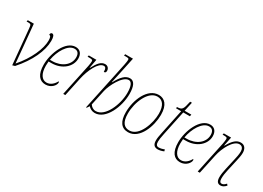

<svg xmlns="http://www.w3.org/2000/svg" viewBox="-17 -1492 3059 2233"><g transform="rotate(30 1512.0 -375.0)"><path d="M88 -462 132 9 165 -1C307 -161 384 -327 384 -464C384 -520 372 -545 349 -545C335 -545 327 -532 327 -513C346 -513 355 -497 355 -451C355 -340 284 -177 157 -30H155C151 -72 142 -171 136 -238L108 -536H27L22 -516H34C79 -516 83 -515 88 -462Z M576 10C658 10 701 -53 701 -86C701 -94 698 -99 693 -100C670 -56 630 -16 576 -16C515 -16 473 -74 473 -183C473 -198 475 -227 476 -241H514C656 -241 759 -333 759 -441C759 -507 725 -546 667 -546C531 -546 445 -334 445 -183C445 -50 497 10 576 10ZM509 -266H480C501 -390 577 -521 665 -521C707 -521 731 -495 731 -442C731 -341 635 -266 509 -266Z M903 -429 812 0H840L893 -250C920 -376 988 -519 1059 -519C1080 -519 1093 -505 1093 -457C1114 -457 1120 -468 1120 -487C1120 -517 1099 -544 1064 -544C1010 -544 974 -501 930 -417H926L948 -536H846L841 -516H861C904 -516 911 -512 911 -490C911 -474 906 -448 903 -429Z M1239 10C1386 10 1481 -213 1481 -383C1481 -488 1453 -546 1397 -546C1335 -546 1288 -495 1237 -401H1233C1238 -423 1245 -454 1252 -487L1310 -760H1206L1201 -740H1227C1264 -740 1268 -736 1268 -717C1268 -706 1265 -681 1258 -648L1120 3H1129L1152 -30C1169 -9 1201 10 1239 10ZM1238 -15C1205 -15 1178 -34 1161 -60L1205 -266C1223 -348 1310 -521 1393 -521C1430 -521 1453 -476 1453 -382C1453 -227 1365 -15 1238 -15Z M1686 10C1843 10 1919 -208 1919 -356C1919 -491 1860 -546 1783 -546C1634 -546 1549 -348 1549 -179C1549 -57 1594 10 1686 10ZM1688 -15C1624 -15 1577 -55 1577 -179C1577 -332 1657 -521 1779 -521C1845 -521 1891 -471 1891 -355C1891 -229 1822 -15 1688 -15Z M2085 10C2103 10 2135 5 2165 -9L2158 -32C2135 -22 2109 -15 2084 -15C2055 -15 2044 -36 2044 -71C2044 -97 2047 -120 2060 -182L2129 -511H2218L2223 -536H2133L2160 -659H2136C2111 -542 2102 -532 2034 -529L2032 -511H2101L2032 -182C2021 -128 2016 -102 2016 -71C2016 -25 2032 10 2085 10Z M2382 10C2464 10 2507 -53 2507 -86C2507 -94 2504 -99 2499 -100C2476 -56 2436 -16 2382 -16C2321 -16 2279 -74 2279 -183C2279 -198 2281 -227 2282 -241H2320C2462 -241 2565 -333 2565 -441C2565 -507 2531 -546 2473 -546C2337 -546 2251 -334 2251 -183C2251 -50 2303 10 2382 10ZM2315 -266H2286C2307 -390 2383 -521 2471 -521C2513 -521 2537 -495 2537 -442C2537 -341 2441 -266 2315 -266Z M2927 9C2955 9 2978 -6 3000 -31L2985 -49C2968 -30 2950 -16 2930 -16C2909 -16 2897 -31 2897 -69C2897 -105 2903 -144 2913 -188L2947 -339C2953 -368 2964 -411 2964 -449C2964 -498 2943 -543 2886 -543C2832 -543 2788 -507 2738 -417H2733L2757 -536H2659L2654 -516H2667C2710 -516 2717 -512 2717 -490C2717 -474 2712 -448 2709 -429L2618 0H2646L2702 -262C2725 -371 2800 -518 2881 -518C2926 -518 2936 -480 2936 -449C2936 -414 2925 -364 2919 -339L2885 -188C2875 -142 2869 -105 2869 -69C2869 -13 2891 9 2927 9Z"/></g></svg>

Font: Noto Serif Condensed Thin
Style: Italic
Weight: 100
Width: 3
Italic angle: -12°
Designer: Monotype Design Team
Foundry: Monotype Imaging Inc.
Version: Version 2.013